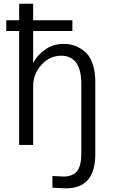

<svg xmlns="http://www.w3.org/2000/svg" viewBox="-20 -779 605 1032"><path d="M13.7 -612.3Q13.7 -627 13.7 -669.9Q31.2 -669.9 83 -669.9Q83 -692.4 83 -758.8Q101.6 -758.8 158.2 -758.8Q158.2 -736.3 158.2 -669.9Q210.9 -669.9 369.1 -669.9Q369.1 -655.3 369.1 -612.3Q316.4 -612.3 158.2 -612.3Q158.2 -569.3 158.2 -441.4Q158.2 -441.4 159.2 -441.4Q178.7 -481.4 221.7 -511.7Q264.6 -543 321.3 -543Q350.6 -543 377 -535.2Q403.3 -526.4 430.7 -505.9Q459 -485.4 475.6 -442.4Q492.2 -400.4 492.2 -339.8Q492.2 -210 492.2 49.8Q492.2 233.4 334 233.4Q318.4 233.4 293 231.4Q267.6 229.5 261.7 229.5Q261.7 209 261.7 167Q317.4 169.9 321.3 169.9Q369.1 169.9 392.6 142.6Q417 115.2 417 45.9Q417 -79.1 417 -328.1Q417 -479.5 307.6 -479.5Q247.1 -479.5 202.1 -429.7Q157.2 -379.9 158.2 -312.5Q158.2 -208 158.2 0Q139.6 0 83 0Q83 -153.3 83 -612.3Q65.4 -612.3 13.7 -612.3Z"/></svg>

Font: Gothic A1
Style: Regular
Weight: 400
Designer: HanYang I&C Co.,Ltd.
Version: Version 2.50